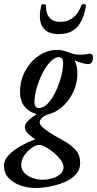

<svg xmlns="http://www.w3.org/2000/svg" viewBox="-67 -665 484 958"><path d="M109 273Q70 273 34 260Q-2 247 -24.5 222.5Q-47 198 -47 163Q-47 132 -21 106Q5 80 41 61Q77 42 109 30Q88 16 72.5 1Q57 -14 57 -32Q57 -58 116 -95Q33 -121 33 -206Q33 -265 59.5 -312.5Q86 -360 128 -388Q170 -416 217 -416Q232 -416 246 -413Q260 -410 275 -404Q291 -398 303.5 -395Q316 -392 335 -392Q344 -392 356.5 -393.5Q369 -395 383 -397Q387 -397 392 -393Q397 -389 397 -379Q397 -345 372 -345Q363 -345 346 -349.5Q329 -354 304 -364Q319 -342 319 -296Q319 -250 299.5 -208Q280 -166 247.5 -135.5Q215 -105 176 -95Q158 -90 144.5 -78.5Q131 -67 131 -53Q131 -41 153 -23.5Q175 -6 205 11.5Q235 29 260 43Q290 60 311.5 84.5Q333 109 333 149Q333 181 312 204.5Q291 228 256.5 243Q222 258 183 265.5Q144 273 109 273ZM127 -126Q150 -126 171.5 -148.5Q193 -171 210 -206.5Q227 -242 237.5 -280.5Q248 -319 248 -350Q248 -380 226 -380Q206 -380 184.5 -357.5Q163 -335 145 -299.5Q127 -264 116 -225.5Q105 -187 105 -156Q105 -126 127 -126ZM146 232Q167 232 191.5 225.5Q216 219 233 204.5Q250 190 250 169Q250 153 236.5 134Q223 115 203 98Q183 81 162.5 69.5Q142 58 129 58Q112 58 91 73Q70 88 54.5 110.5Q39 133 39 157Q39 183 57 200Q75 217 100 224.5Q125 232 146 232ZM227 -495Q132 -495 132 -585Q132 -598 134 -611.5Q136 -625 139 -639Q140 -644 151 -644Q162 -644 162 -639Q162 -556 234 -556Q272 -556 299 -578Q326 -600 339 -639Q341 -644 351.5 -644.5Q362 -645 362 -637Q351 -567 319 -531Q287 -495 227 -495Z"/></svg>

Font: Junicode Two Beta Condensed Medium
Style: Italic
Weight: 500
Width: 3
Italic angle: -9°
Version: Version 1.053; ttfautohint (v1.8.4)